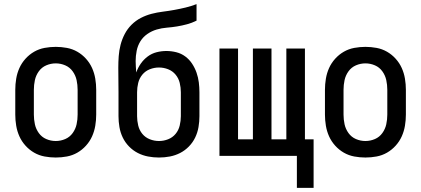

<svg xmlns="http://www.w3.org/2000/svg" viewBox="-20 -755 2040 930"><path d="M250 8Q223 8 196 3Q169 -2 145.5 -15.5Q122 -29 103.5 -49.5Q85 -70 74 -94.5Q63 -119 58.5 -146Q54 -173 54 -200V-320Q54 -347 58.5 -374Q63 -401 74 -425.5Q85 -450 103.5 -470.5Q122 -491 145.5 -504.5Q169 -518 196 -523Q223 -528 250 -528Q277 -528 304 -523Q331 -518 354.5 -504.5Q378 -491 396.5 -470.5Q415 -450 426 -425.5Q437 -401 441.5 -374Q446 -347 446 -320V-200Q446 -173 441.5 -146Q437 -119 426 -94.5Q415 -70 396.5 -49.5Q378 -29 354.5 -15.5Q331 -2 304 3Q277 8 250 8ZM250 -72Q274 -72 296 -81.5Q318 -91 332 -110.5Q346 -130 351 -153Q356 -176 356 -200V-320Q356 -344 351 -367Q346 -390 332 -409.5Q318 -429 296 -438.5Q274 -448 250 -448Q226 -448 204 -438.5Q182 -429 168 -409.5Q154 -390 149 -367Q144 -344 144 -320V-200Q144 -176 149 -153Q154 -130 168 -110.5Q182 -91 204 -81.5Q226 -72 250 -72Z M750 8Q723 8 697 3Q671 -2 647.5 -14Q624 -26 605 -45.5Q586 -65 574.5 -89Q563 -113 558.5 -139.5Q554 -166 554 -192V-308Q554 -338 553.5 -367.5Q553 -397 553 -427Q553 -455 555 -483Q557 -511 564 -538Q571 -565 584 -590Q597 -615 617 -635Q637 -655 662 -668Q687 -681 714 -688Q741 -695 769 -698.5Q797 -702 824.5 -707Q852 -712 879 -718.5Q906 -725 932 -735V-655Q910 -644 886 -637.5Q862 -631 837.5 -627Q813 -623 788 -621Q763 -619 739 -612Q715 -605 694 -590.5Q673 -576 660 -555Q647 -534 642 -509Q637 -484 637 -459Q637 -445 638 -431.5Q639 -418 640 -404Q648 -427 662 -447Q676 -467 695.5 -481.5Q715 -496 738.5 -502Q762 -508 786 -508Q810 -508 834 -502Q858 -496 877.5 -481.5Q897 -467 910.5 -446.5Q924 -426 932 -403Q940 -380 943 -356Q946 -332 946 -308V-192Q946 -166 941.5 -139.5Q937 -113 925.5 -89Q914 -65 895 -45.5Q876 -26 852.5 -14Q829 -2 803 3Q777 8 750 8ZM750 -72Q773 -72 794.5 -80.5Q816 -89 830.5 -106.5Q845 -124 850.5 -147Q856 -170 856 -192V-308Q856 -331 850.5 -353.5Q845 -376 830.5 -393.5Q816 -411 794.5 -419.5Q773 -428 750 -428Q727 -428 705.5 -419.5Q684 -411 669.5 -393.5Q655 -376 649.5 -353.5Q644 -331 644 -308V-192Q644 -170 649.5 -147Q655 -124 669.5 -106.5Q684 -89 705.5 -80.5Q727 -72 750 -72Z M1418 155V0H1043V-520H1133V-80H1205V-520H1295V-80H1367V-520H1457V-80H1499V155Z M1750 8Q1723 8 1696 3Q1669 -2 1645.5 -15.5Q1622 -29 1603.5 -49.5Q1585 -70 1574 -94.5Q1563 -119 1558.5 -146Q1554 -173 1554 -200V-320Q1554 -347 1558.5 -374Q1563 -401 1574 -425.5Q1585 -450 1603.5 -470.5Q1622 -491 1645.5 -504.5Q1669 -518 1696 -523Q1723 -528 1750 -528Q1777 -528 1804 -523Q1831 -518 1854.5 -504.5Q1878 -491 1896.5 -470.5Q1915 -450 1926 -425.5Q1937 -401 1941.5 -374Q1946 -347 1946 -320V-200Q1946 -173 1941.5 -146Q1937 -119 1926 -94.5Q1915 -70 1896.5 -49.5Q1878 -29 1854.5 -15.5Q1831 -2 1804 3Q1777 8 1750 8ZM1750 -72Q1774 -72 1796 -81.5Q1818 -91 1832 -110.5Q1846 -130 1851 -153Q1856 -176 1856 -200V-320Q1856 -344 1851 -367Q1846 -390 1832 -409.5Q1818 -429 1796 -438.5Q1774 -448 1750 -448Q1726 -448 1704 -438.5Q1682 -429 1668 -409.5Q1654 -390 1649 -367Q1644 -344 1644 -320V-200Q1644 -176 1649 -153Q1654 -130 1668 -110.5Q1682 -91 1704 -81.5Q1726 -72 1750 -72Z"/></svg>

Font: Iosevka Bendy Medium
Style: Regular
Weight: 500
Monospace: yes
Designer: Belleve Invis
Foundry: Belleve Invis
Version: Version 30.1.2